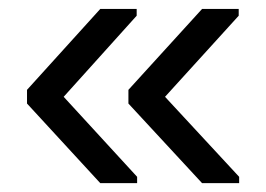

<svg xmlns="http://www.w3.org/2000/svg" viewBox="-20 -479 596 430"><path d="M515.6 -83V-68.8H432.6L267.6 -247.1V-277.8L432.6 -459H514.6V-443.8L349.6 -262.2ZM287.1 -83V-68.8H204.6L40.5 -247.1V-277.8L204.6 -459H286.1V-443.8L122.6 -262.2Z"/></svg>

Font: Arimo
Style: Regular
Weight: 400
Designer: Steve Matteson
Foundry: Monotype Imaging Inc.
Version: Version 1.33